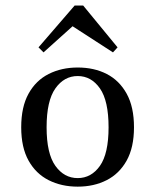

<svg xmlns="http://www.w3.org/2000/svg" viewBox="-20 -676 571 707"><path d="M266.1 11.3Q206.5 11.3 159.3 -12.5Q112.1 -36.3 85.1 -84.7Q58.1 -133.1 58.1 -207.3Q58.1 -282.3 85.1 -331Q112.1 -379.8 159.3 -403.6Q206.5 -427.4 266.1 -427.4Q326.6 -427.4 373 -403.6Q419.4 -379.8 446.4 -331Q473.4 -282.3 473.4 -207.3Q473.4 -133.1 446.4 -84.7Q419.4 -36.3 372.6 -12.5Q325.8 11.3 266.1 11.3ZM266.1 -20.2Q316.1 -20.2 348 -65.3Q379.8 -110.5 379.8 -207.3Q379.8 -304.8 348 -350.4Q316.1 -396 266.1 -396Q216.1 -396 183.9 -350.4Q151.6 -304.8 151.6 -207.3Q151.6 -110.5 183.9 -65.3Q216.1 -20.2 266.1 -20.2ZM140.3 -483.1 121.8 -501.6 254.8 -655.6H286.3L412.9 -501.6L396 -483.1L226.6 -592.7L270.2 -600Z"/></svg>

Font: Playfair 12pt Medium
Style: Regular
Weight: 500
Designer: Claus Eggers Sørensen
Foundry: Claus Eggers Sørensen
Version: Version 2.000;gftools[0.9.28]